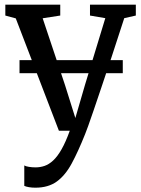

<svg xmlns="http://www.w3.org/2000/svg" viewBox="-20 -576 622 846"><path d="M136 251Q121 251 107.8 248.8Q94.5 246.5 87 243V153Q93.5 157 107.5 159.2Q121.5 161.5 136.5 161.5Q157 161.5 176.2 155Q195.5 148.5 214.2 131.2Q233 114 251.2 82Q269.5 50 287.5 0H239.5L49.5 -495L3.5 -507.5V-555.5H245.5V-507.5L168 -495.5L266.5 -201L312 -56L354.5 -202L444 -496L376.5 -507.5V-555.5H578.5V-507.5L527.5 -496Q497 -401.5 471.8 -325.2Q446.5 -249 426.5 -190Q406.5 -131 392.2 -88.8Q378 -46.5 368.5 -20.8Q359 5 355 15Q324.5 91.5 296 144.2Q267.5 197 230 224Q192.5 251 136 251ZM521 -311V-253.5H66V-311Z"/></svg>

Font: Merriweather Light 18pt
Style: Regular
Weight: 400
Version: Version 2.100